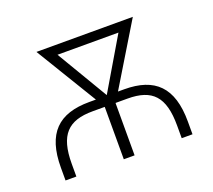

<svg xmlns="http://www.w3.org/2000/svg" viewBox="-98 -673 890 801"><g transform="rotate(-20 347.0 -272.5)"><path d="M113.3 0V-56.5C113.3 -184.3 160.9 -232.6 270.2 -232.6H323.9V0H371.8V-231.2L372.5 -232.6H425.1C534.1 -232.6 581 -184.7 581 -56.5V0H628.9V-56.5C628.9 -209.2 560.7 -273.8 425.1 -273.8H397.7L562.5 -545.5H134.6L299.7 -273.8H270.2C133.9 -273.8 65.3 -209.5 65.3 -56.5V0ZM348.7 -275.9 213.1 -504.3H483.7Z"/></g></svg>

Font: Karasuma Gothic
Style: Thin
Weight: 200
Designer: Rasmus Andersson / Ryoko Ishizuka
Foundry: rsms
Version: Version 1.00